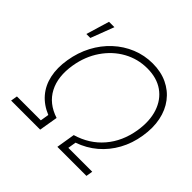

<svg xmlns="http://www.w3.org/2000/svg" viewBox="-176 -927 1118 1118"><g transform="rotate(45 382.5 -368.0)"><path d="M52.2 0 59.1 -41H255.9L264.6 -93.8Q206.1 -117.7 168.9 -160.9Q131.8 -204.1 118.7 -264.2Q105.5 -324.2 117.7 -397.9Q129.9 -472.2 162.6 -533.9Q195.3 -595.7 244.4 -641.1Q293.5 -686.5 354.2 -711.4Q415 -736.3 482.9 -736.3Q550.3 -736.3 603.3 -711.4Q656.2 -686.5 690.9 -641.1Q725.6 -595.7 738.3 -533.7Q751 -471.7 738.8 -397.9Q727.1 -324.2 693.6 -263.4Q660.2 -202.6 608.9 -158.9Q557.6 -115.2 490.7 -91.8L482.4 -41H679.2L672.4 0H433.1L452.1 -115.7Q551.8 -145 614.5 -218.3Q677.2 -291.5 694.8 -397.9Q709 -485.8 686.8 -552.7Q664.6 -619.6 611.8 -656.7Q559.1 -693.8 480.5 -693.8Q402.3 -693.8 335.2 -656.7Q268.1 -619.6 222.2 -552.7Q176.3 -485.8 161.6 -397.9Q144 -291.5 182.4 -218.3Q220.7 -145 311 -115.7L291.5 0ZM87.9 -584 130.9 -727.5H175.3L120.6 -584Z"/></g></svg>

Font: Inter 28pt ExtraLight
Style: Italic
Weight: 250
Italic angle: -9.3988°
Designer: Rasmus Andersson
Foundry: rsms
Version: Version 4.001;git-66647c0bb